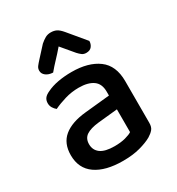

<svg xmlns="http://www.w3.org/2000/svg" viewBox="-171 -805 854 928"><g transform="rotate(-30 255.5 -341.5)"><path d="M245 -67Q280 -67 306 -74Q332 -81 343 -89V-216L234 -205Q188 -200 165 -184.5Q142 -169 142 -137Q142 -104 167 -85.5Q192 -67 245 -67ZM243 -482Q336 -482 391 -441.5Q446 -401 446 -314V-81Q446 -58 435.5 -45.5Q425 -33 407 -22Q381 -7 340 4Q299 15 245 15Q148 15 93.5 -23Q39 -61 39 -135Q39 -201 81.5 -236Q124 -271 204 -279L343 -293V-315Q343 -359 314.5 -379Q286 -399 235 -399Q195 -399 158 -388Q121 -377 92 -363Q82 -371 75 -382.5Q68 -394 68 -408Q68 -425 76.5 -436Q85 -447 103 -455Q131 -469 167 -475.5Q203 -482 243 -482ZM251 -620Q227 -592 206 -570Q185 -548 165 -524Q141 -525 126 -536.5Q111 -548 111 -565Q111 -578 118.5 -588Q126 -598 139 -612L192 -670Q207 -683 220.5 -690.5Q234 -698 251 -698Q270 -698 283.5 -691Q297 -684 313 -665L393 -569Q393 -552 383 -539Q373 -526 352 -526Q338 -526 328.5 -533Q319 -540 309 -551Z"/></g></svg>

Font: Baloo Chettan 2 Medium
Style: Regular
Weight: 500
Designer: Maithili Shingre, Unnati Kotecha and Ek Type
Foundry: Ek Type
Version: Version 1.640;hotconv 1.0.111;makeotfexe 2.5.65597; ttfautoh